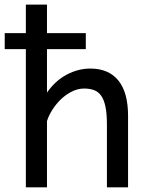

<svg xmlns="http://www.w3.org/2000/svg" viewBox="-30 -801 633 821"><path d="M-9.8 -659.2H80.6V-781.2H170.9V-659.2H336.9V-590.8H170.9V-405.3Q207 -456.5 255.9 -482.2Q304.7 -507.8 356.4 -507.8Q434.6 -507.8 476.1 -456.8Q517.6 -405.8 517.6 -305.2V0H427.2V-268.6Q427.2 -314.5 421.1 -344.2Q415 -374 402.8 -391.4Q390.6 -408.7 372.3 -415.5Q354 -422.4 329.6 -422.4Q303.2 -422.4 278.1 -409.9Q252.9 -397.5 231.9 -377.7Q210.9 -357.9 194.8 -333Q178.7 -308.1 170.9 -283.2V0H80.6V-590.8H-9.8Z"/></svg>

Font: Andika Cyr
Style: Regular
Weight: 400
Designer: Victor Gaultney, Annie Olsen, Julie Remington, Don Collingsworth, Eric Hays, Becca Hirsbrunner
Foundry: SIL International
Version: Version 5.000